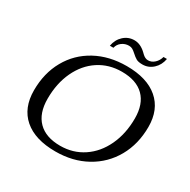

<svg xmlns="http://www.w3.org/2000/svg" viewBox="-192 -1066 1250 1260"><g transform="rotate(30 432.5 -436.0)"><path d="M66 -268Q66 -398 122.5 -498.5Q179 -599 281 -654.5Q383 -710 515 -710Q669 -710 753 -638Q837 -566 837 -435Q837 -305 780 -204Q723 -103 621 -46.5Q519 10 388 10Q233 10 149.5 -62.5Q66 -135 66 -268ZM732 -439Q732 -547 674 -604.5Q616 -662 506 -662Q408 -662 332 -612Q256 -562 213.5 -471.5Q171 -381 171 -265Q171 -155 229 -96.5Q287 -38 396 -38Q493 -38 569.5 -89Q646 -140 689 -231.5Q732 -323 732 -439ZM474 -882Q520 -882 562 -842Q564 -840 573.5 -831Q583 -822 593.5 -817Q604 -812 615 -812Q642 -812 663.5 -832Q685 -852 693 -882H719Q710 -832 676 -801Q642 -770 597 -770Q566 -770 550 -779Q534 -788 512 -808Q499 -820 487.5 -826.5Q476 -833 461 -833Q431 -833 407.5 -815.5Q384 -798 378 -770H351Q360 -820 394 -851Q428 -882 474 -882Z"/></g></svg>

Font: Fahkwang
Style: Italic
Weight: 400
Italic angle: -10°
Version: Version 1.000; ttfautohint (v1.6)